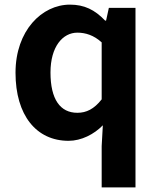

<svg xmlns="http://www.w3.org/2000/svg" viewBox="-20 -594 684 829"><path d="M419 215H565V-560H450L438 -505H434C389 -552 344 -574 282 -574C161 -574 47 -462 47 -280C47 -96 137 14 276 14C331 14 386 -14 424 -53L419 37ZM314 -107C240 -107 198 -165 198 -281C198 -393 251 -453 314 -453C349 -453 385 -442 419 -411V-165C386 -123 353 -107 314 -107Z"/></svg>

Font: DAIFUKU Sans JP
Style: Bold
Weight: 700
Designer: Original font ‘Source Han Sans JP’ : Ryoko NISHIZUKA  (kana, bopomofo & ideographs); Paul D. Hunt (Latin, Greek & Cyrill
Foundry: Daifuku
Version: Version 1.001